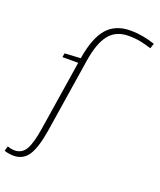

<svg xmlns="http://www.w3.org/2000/svg" viewBox="-260 -855 982 1181"><g transform="rotate(20 230.5 -265.0)"><path d="M-27 220Q-58 220 -88 210L-79 178Q-54 187 -33 187Q16 187 40.5 144.5Q65 102 80 5L152 -453H49L53 -479L157 -485Q180 -625 235 -687.5Q290 -750 389 -750Q466 -750 549 -722L538 -689Q500 -701 466 -708Q432 -715 387 -715Q306 -715 261 -659.5Q216 -604 197 -483L121 2Q102 119 68.5 169.5Q35 220 -27 220Z"/></g></svg>

Font: Georama Extended ExtraLight
Style: Italic
Weight: 200
Width: 7
Italic angle: -9°
Designer: Jean-Baptiste Levee
Foundry: Production Type
Version: Version 1.000